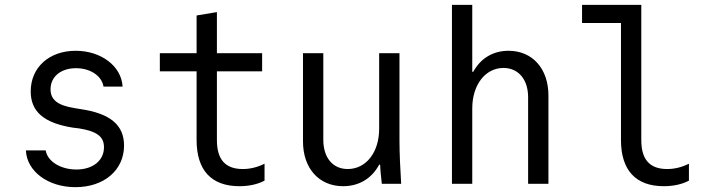

<svg xmlns="http://www.w3.org/2000/svg" viewBox="-20 -760 2940 794"><path d="M87 -138C91 -51 179 14 292 14C411 14 493 -57 493 -158C493 -243 436 -291 312 -309L288 -313C219 -324 189 -347 189 -391C189 -443 232 -478 294 -478C354 -478 401 -446 408 -402H487C482 -487 398 -550 293 -550C183 -550 107 -481 107 -382C107 -298 162 -251 282 -232L307 -229C381 -217 410 -195 410 -151C410 -96 364 -59 296 -59C230 -59 176 -93 169 -138Z M877 -181V-465H1064V-540H877V-710L793 -696V-540H641V-465H793V-181C793 -56 854 10 970 10C1010 10 1046 2 1074 -13V-83C1044 -68 1014 -61 984 -61C912 -61 877 -100 877 -181Z M1632 -180V-540H1548V-228C1548 -130 1494 -61 1418 -61C1356 -61 1317 -108 1317 -182V-540H1233V-175C1233 -64 1299 10 1399 10C1466 10 1518 -23 1548 -79H1552C1553 -53 1556 -27 1559 0H1639C1635 -63 1632 -129 1632 -180Z M1849 0H1933V-312C1933 -409 1987 -479 2062 -479C2124 -479 2164 -431 2164 -358V0H2248V-365C2248 -476 2182 -550 2083 -550C2018 -550 1967 -518 1937 -463H1933V-740H1849Z M2632 -181V-740H2387V-665H2548V-181C2548 -56 2609 10 2725 10C2765 10 2801 2 2829 -13V-83C2799 -68 2769 -61 2739 -61C2667 -61 2632 -100 2632 -181Z"/></svg>

Font: CommitMono-dimboump
Style: Regular
Weight: 400
Monospace: yes
Designer: Eigil Nikolajsen
Foundry: Eigil Nikolajsen
Version: Version 1.143